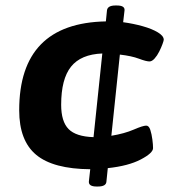

<svg xmlns="http://www.w3.org/2000/svg" viewBox="-20 -609 620 700"><path d="M332 71Q303 71 304 53L309 8Q174 7 112 -44.5Q50 -96 50 -207Q50 -525 366 -531L370 -571Q372 -589 401 -589H406Q436 -589 434 -571L429 -528Q466 -523 500 -513.5Q534 -504 555.5 -491Q577 -478 577 -464Q577 -461 572.5 -448.5Q568 -436 560.5 -421Q553 -406 543.5 -395.5Q534 -385 525 -385Q513 -385 486.5 -395Q460 -405 417 -410L386 -114Q434 -122 467.5 -136.5Q501 -151 513 -151Q523 -151 528 -135.5Q533 -120 535.5 -100.5Q538 -81 538 -69Q538 -51 493 -27.5Q448 -4 373 4L368 53Q367 71 337 71ZM203 -227Q203 -166 230 -138.5Q257 -111 321 -109L353 -414Q275 -411 239 -366Q203 -321 203 -227Z"/></svg>

Font: Asap Expanded Expanded Regular
Style: Bold Italic
Weight: 700
Width: 7
Italic angle: -6°
Designer: Pablo Cosgaya
Foundry: Omnibus-Type
Version: Version 3.001; ttfautohint (v1.8.4.7-5d5b)